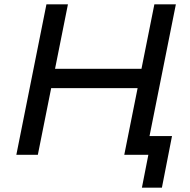

<svg xmlns="http://www.w3.org/2000/svg" viewBox="-20 -720 882 893"><path d="M798 -700 658 0H558L620 -310H218L156 0H56L196 -700H296L236 -400H638L698 -700ZM780 -87 733 153H640L670 0H558L576 -87Z"/></svg>

Font: Montserrat Alternates Medium
Style: Italic
Weight: 500
Italic angle: -11.3°
Designer: Julieta Ulanovsky
Foundry: Julieta Ulanovsky
Version: Version 7.200